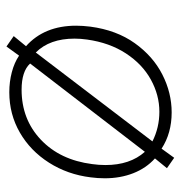

<svg xmlns="http://www.w3.org/2000/svg" viewBox="-2 -552 572 609"><g transform="rotate(-90 284.5 -248.0)"><path d="M86 -43Q55 -71 39 -112Q23 -153 23 -202Q23 -225 26 -247Q35 -320 72.5 -379Q110 -438 168 -471.5Q226 -505 296 -505Q329 -505 359.5 -497Q390 -489 412 -474L441 -514L474 -491L442 -452Q507 -394 507 -293Q507 -272 504 -248Q493 -165 451.5 -107Q410 -49 352 -19.5Q294 10 232 10Q166 10 117 -22L88 18L55 -5ZM304 -466Q210 -466 145.5 -405Q81 -344 68 -242Q65 -221 65 -200Q65 -122 107 -75L387 -439Q362 -466 304 -466ZM463 -258Q466 -279 466 -298Q466 -377 422 -421L140 -51Q184 -29 234 -29Q287 -29 336 -56Q385 -83 419 -135Q453 -187 463 -258Z"/></g></svg>

Font: Bellota Text Light
Style: Italic
Weight: 300
Italic angle: -7.5°
Designer: Kemie Guaida
Foundry: Kemie Guaida
Version: Version 4.001